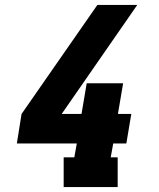

<svg xmlns="http://www.w3.org/2000/svg" viewBox="-20 -755 640 775"><path d="M237 0V-120H280L290 -176H48L67 -295L373 -735H534L229 -295H309L330 -419H477L456 -295H510L490 -176H437L427 -120H455V0Z"/></svg>

Font: Iosevka Slab HvExObl
Style: Regular
Weight: 900
Width: 7
Italic angle: -9°
Monospace: yes
Designer: Belleve Invis
Foundry: Belleve Invis
Version: Version 11.1.1; ttfautohint (v1.8.3)